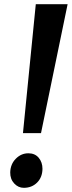

<svg xmlns="http://www.w3.org/2000/svg" viewBox="-20 -890 344 920"><path d="M151.5 -870H304L176.5 -252H90ZM29 -64Q30 -103.5 55.8 -129.5Q81.5 -155.5 116 -155.5Q147.5 -155.5 165.5 -134Q183.5 -112.5 183.5 -81Q183 -40.5 157.8 -15.2Q132.5 10 94 10Q67.5 10 48 -11Q28.5 -32 29 -64Z"/></svg>

Font: Merriweather 28pt ExtraBold
Style: Italic
Weight: 800
Italic angle: -7.8°
Version: Version 2.101